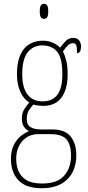

<svg xmlns="http://www.w3.org/2000/svg" viewBox="-20 -758 467 1019"><path d="M201 241Q117 241 77.5 198.5Q38 156 38 85Q38 42 53 12Q68 -18 90.5 -36Q113 -54 134 -62Q119 -69 107.5 -85Q96 -101 96 -131Q96 -158 109.5 -179.5Q123 -201 136 -214Q105 -232 87.5 -272Q70 -312 70 -362Q70 -453 106.5 -497.5Q143 -542 209 -542Q238 -542 261.5 -531Q285 -520 299 -505Q312 -523 328.5 -540Q345 -557 369 -557Q390 -557 400 -543.5Q410 -530 410 -512Q410 -476 389 -476Q389 -504 385 -516.5Q381 -529 367 -529Q354 -529 342 -518.5Q330 -508 314 -485Q324 -466 331.5 -437Q339 -408 339 -363Q339 -285 306.5 -240.5Q274 -196 209 -196Q198 -196 181.5 -198Q165 -200 157 -203Q143 -189 132.5 -171Q122 -153 122 -126Q122 -95 142.5 -83Q163 -71 197 -71H258Q325 -71 355 -33.5Q385 4 385 66Q385 146 337.5 193.5Q290 241 201 241ZM206 -220Q258 -220 284.5 -255Q311 -290 311 -365Q311 -449 283.5 -483Q256 -517 204 -517Q157 -517 127.5 -481Q98 -445 98 -364Q98 -293 126 -256.5Q154 -220 206 -220ZM203 216Q284 216 320.5 174.5Q357 133 357 67Q357 10 333 -18Q309 -46 249 -46H182Q132 -46 99 -9.5Q66 27 66 85Q66 121 78.5 150.5Q91 180 120.5 198Q150 216 203 216ZM213 -658Q203 -658 197 -666Q191 -674 191 -698Q191 -721 197 -729.5Q203 -738 213 -738Q224 -738 230 -729.5Q236 -721 236 -698Q236 -674 230 -666Q224 -658 213 -658Z"/></svg>

Font: Noto Serif Thai Condensed Thin
Style: Regular
Weight: 100
Width: 3
Designer: Monotype Design Team
Foundry: Monotype Imaging Inc.
Version: Version 2.001; ttfautohint (v1.8.4.7-5d5b)